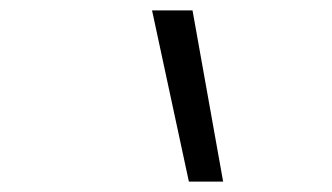

<svg xmlns="http://www.w3.org/2000/svg" viewBox="-20 -792 640 370"><path d="M410 -442H344L273 -772H351Z"/></svg>

Font: Iosevka Light Extended
Style: Italic
Weight: 300
Width: 7
Italic angle: -9°
Monospace: yes
Designer: Belleve Invis
Foundry: Belleve Invis
Version: Version 32.5.0; ttfautohint (v1.8.4)